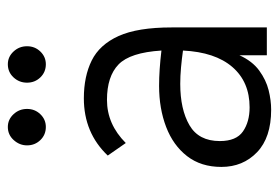

<svg xmlns="http://www.w3.org/2000/svg" viewBox="-131 -570 712 490"><g transform="rotate(-90 225.0 -325.0)"><path d="M190 11Q119 11 81.5 -25Q44 -61 44 -116Q44 -168 71.5 -203.5Q99 -239 146 -257Q193 -275 251 -275Q271 -275 293.5 -273.5Q316 -272 341 -269Q336 -349 305.5 -378.5Q275 -408 215 -408Q153 -408 105 -360L73 -406Q131 -467 219 -467Q275 -467 315.5 -447Q356 -427 378 -378.5Q400 -330 400 -243V0H329V-70Q314 -37 290 -19.5Q266 -2 240 4.5Q214 11 190 11ZM110 -120Q110 -78 134.5 -61Q159 -44 196 -44Q261 -44 299 -88Q337 -132 341 -214Q320 -217 298 -219Q276 -221 256 -221Q191 -221 150.5 -197.5Q110 -174 110 -120ZM146 -564Q126 -564 112.5 -578Q99 -592 99 -612Q99 -631 112.5 -646Q126 -661 146 -661Q165 -661 178.5 -646.5Q192 -632 192 -612Q192 -592 178.5 -578Q165 -564 146 -564ZM306 -564Q286 -564 272.5 -578Q259 -592 259 -612Q259 -632 272.5 -646.5Q286 -661 306 -661Q325 -661 338.5 -646.5Q352 -632 352 -612Q352 -592 338.5 -578Q325 -564 306 -564Z"/></g></svg>

Font: Inconsolata SemiCondensed
Style: Regular
Weight: 400
Width: 4
Monospace: yes
Designer: Raph Levien, Cyreal, Brenton Simpson
Foundry: Raph Levien, Cyreal, Google
Version: Version 3.000; ttfautohint (v1.8.2.53-6de2)